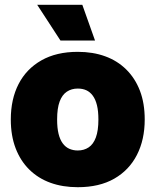

<svg xmlns="http://www.w3.org/2000/svg" viewBox="-20 -770 648 800"><path d="M304 10Q241 10 190 -8.5Q139 -27 102 -63.5Q65 -100 45 -152.5Q25 -205 25 -272Q25 -357 57.5 -420Q90 -483 152.5 -518.5Q215 -554 304 -554Q367 -554 418 -535.5Q469 -517 506 -480.5Q543 -444 563 -392Q583 -340 583 -272Q583 -188 550.5 -124.5Q518 -61 456 -25.5Q394 10 304 10ZM304 -143Q330 -143 349.5 -156Q369 -169 379.5 -197.5Q390 -226 390 -272Q390 -307 384 -331.5Q378 -356 366.5 -371.5Q355 -387 339.5 -394Q324 -401 304 -401Q278 -401 258.5 -388Q239 -375 228.5 -347Q218 -319 218 -272Q218 -237 224 -212.5Q230 -188 241.5 -172.5Q253 -157 269 -150Q285 -143 304 -143ZM232 -601 135 -750H323L376 -601Z"/></svg>

Font: Mona Sans ExtraLight Black
Style: Regular
Weight: 900
Version: Version 2.000